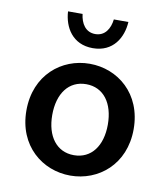

<svg xmlns="http://www.w3.org/2000/svg" viewBox="-82 -790 763 871"><g transform="rotate(10 299.5 -354.0)"><path d="M53 -245C53 -82 171 12 300 12C429 12 547 -82 547 -245C547 -409 429 -503 300 -503C171 -503 53 -409 53 -245ZM172 -245C172 -344 220 -409 300 -409C380 -409 428 -344 428 -245C428 -147 380 -82 300 -82C220 -82 172 -147 172 -245ZM300 -575C394 -575 435 -648 439 -720H372C367 -677 345 -640 300 -640C255 -640 233 -677 228 -720H161C165 -648 206 -575 300 -575Z"/></g></svg>

Font: Source Code Pro Semibold
Style: Regular
Weight: 600
Monospace: yes
Designer: Paul D. Hunt
Foundry: Adobe Systems Incorporated
Version: Version 1.017;PS 1.000;hotconv 1.0.70;makeotf.lib2.5.5900